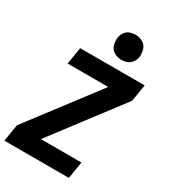

<svg xmlns="http://www.w3.org/2000/svg" viewBox="-233 -1088 1051 1196"><g transform="rotate(30 292.5 -490.0)"><path d="M0 0H464L484 -122H192L565 -613L585 -735H121L101 -613H393L20 -122ZM379 -800Q399 -800 418.5 -807Q438 -814 451 -831.5Q464 -849 468 -868Q472 -897 464 -924.5Q456 -952 432 -966Q408 -980 379 -980Q359 -980 339.5 -973.5Q320 -967 307 -949.5Q294 -932 291 -912Q286 -883 294 -855.5Q302 -828 326.5 -814Q351 -800 379 -800Z"/></g></svg>

Font: Iosevka Sparkle Heavy Oblique
Style: Regular
Weight: 900
Italic angle: -9°
Designer: Belleve Invis
Foundry: Belleve Invis
Version: Version 4.5.0; ttfautohint (v1.8.3)